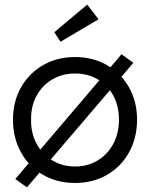

<svg xmlns="http://www.w3.org/2000/svg" viewBox="-20 -779 647 828"><path d="M96 29 46 -7 504 -545 555 -508ZM36 -263Q36 -341 70.5 -402Q105 -463 165.5 -498Q226 -533 304 -533Q381 -533 441.5 -498Q502 -463 536.5 -402Q571 -341 571 -263Q571 -184 536.5 -122Q502 -60 441.5 -25Q381 10 304 10Q226 10 165.5 -25Q105 -60 70.5 -122Q36 -184 36 -263ZM493 -263Q493 -321 469 -366Q445 -411 402 -436.5Q359 -462 304 -462Q249 -462 205.5 -436.5Q162 -411 137.5 -365.5Q113 -320 114 -263Q113 -205 137.5 -159.5Q162 -114 205.5 -87.5Q249 -61 304 -61Q359 -61 402 -87.5Q445 -114 469 -159.5Q493 -205 493 -263ZM241 -599 214 -640 356 -759 405 -696Z"/></svg>

Font: Mach Light
Style: Regular
Weight: 300
Version: Version 1.002